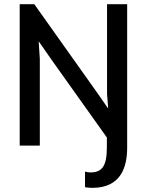

<svg xmlns="http://www.w3.org/2000/svg" viewBox="-20 -700 707 923"><path d="M591.3 -83.5H493.7V9.3C493.7 100.1 469.2 128.9 414.6 128.9C406.7 128.9 397 127.4 388.7 125V200.2C400.9 201.7 413.1 203.1 423.8 203.1C561.5 203.1 591.3 103 591.3 9.8ZM521.5 0H591.3V-679.7H494.6V-248.5L500 -178.2L451.2 -248.5L145 -679.7H74.7V0H171.4V-416.5L166 -501.5L225.1 -416.5Z"/></svg>

Font: Inder
Style: Regular
Weight: 400
Designer: Irina Smirnova
Foundry: Irina Smirnova
Version: Version 1.001